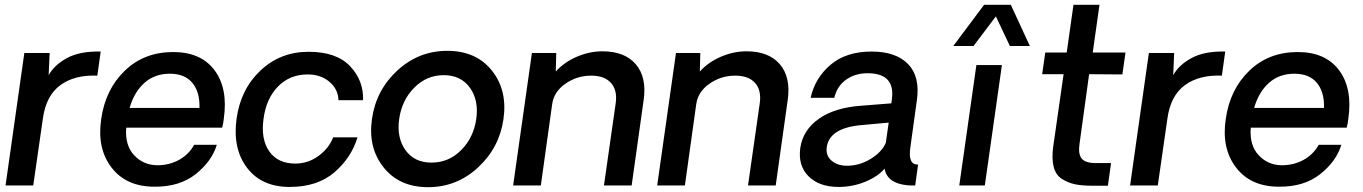

<svg xmlns="http://www.w3.org/2000/svg" viewBox="-20 -770 5659 797"><path d="M398 -556 384 -456Q290 -460 230.5 -416.5Q171 -373 158 -278L118 0H3L81 -550H186L182 -458Q206 -501 259 -529.5Q312 -558 398 -556Z M909 -277Q907 -257 902 -240H504Q498 -168 536 -126.5Q574 -85 632 -84Q683 -84 723.5 -106.5Q764 -129 786 -169H880Q859 -100 792 -47Q725 6 621 5Q504 5 443 -74.5Q382 -154 400 -275Q417 -398 497.5 -476Q578 -554 699 -554Q814 -554 870.5 -478.5Q927 -403 909 -277ZM685 -464Q622 -464 579.5 -426Q537 -388 518 -322H808Q810 -388 778.5 -426Q747 -464 685 -464Z M962 -277Q979 -400 1061.5 -477.5Q1144 -555 1261 -555Q1377 -555 1433.5 -495Q1490 -435 1487 -354H1385Q1384 -399 1348 -430Q1312 -461 1257 -461Q1183 -461 1134 -411Q1085 -361 1074 -277Q1062 -193 1097.5 -142Q1133 -91 1206 -91Q1259 -91 1302.5 -123Q1346 -155 1363 -200H1464Q1439 -116 1368.5 -55Q1298 6 1182 6Q1066 6 1005.5 -73.5Q945 -153 962 -277Z M1524 -276Q1541 -396 1629.5 -477.5Q1718 -559 1837 -559Q1956 -559 2021.5 -477.5Q2087 -396 2070 -276Q2053 -157 1964.5 -75Q1876 7 1757 7Q1638 7 1572.5 -75Q1507 -157 1524 -276ZM1771 -95Q1843 -95 1894.5 -147Q1946 -199 1957 -276Q1968 -354 1930.5 -406Q1893 -458 1822 -458Q1751 -458 1699.5 -406Q1648 -354 1637 -276Q1626 -199 1663 -147Q1700 -95 1771 -95Z M2481 -557Q2573 -557 2619 -503.5Q2665 -450 2652 -356L2602 0H2487L2536 -343Q2543 -396 2516 -426Q2489 -456 2434 -456Q2375 -456 2327 -422.5Q2279 -389 2272 -337L2225 0H2110L2188 -550H2289L2287 -473Q2322 -512 2374.5 -534.5Q2427 -557 2481 -557Z M3079 -557Q3171 -557 3217 -503.5Q3263 -450 3250 -356L3200 0H3085L3134 -343Q3141 -396 3114 -426Q3087 -456 3032 -456Q2973 -456 2925 -422.5Q2877 -389 2870 -337L2823 0H2708L2786 -550H2887L2885 -473Q2920 -512 2972.5 -534.5Q3025 -557 3079 -557Z M3461 6Q3381 6 3336.5 -38Q3292 -82 3302 -156Q3313 -230 3378.5 -276.5Q3444 -323 3553 -331L3680 -341L3682 -356Q3698 -466 3581 -466Q3530 -466 3492.5 -439.5Q3455 -413 3443 -364H3345Q3363 -446 3427.5 -501Q3492 -556 3598 -556Q3699 -556 3749.5 -504Q3800 -452 3786 -354L3759 -159Q3748 -85 3791 -87L3779 0Q3757 0 3745 -1Q3662 -10 3652 -70Q3624 -37 3571.5 -15.5Q3519 6 3461 6ZM3496 -82Q3547 -82 3593.5 -110Q3640 -138 3657 -177L3669 -261L3559 -251Q3424 -240 3412 -160Q3407 -124 3432 -103Q3457 -82 3496 -82Z M4065 -750H4176L4255 -579H4172L4114 -702L4021 -579H3937ZM4033 -500H4139L4068 0H3962Z M4515 1Q4472 1 4443 -5Q4414 -11 4388.5 -27Q4363 -43 4354 -77Q4345 -111 4352 -162L4395 -462H4306L4319 -552H4408L4436 -750H4544L4516 -552H4652L4639 -461L4501 -462L4461 -172Q4455 -131 4470 -112Q4485 -93 4529 -93H4592L4579 1Z M5066 -556 5052 -456Q4958 -460 4898.5 -416.5Q4839 -373 4826 -278L4786 0H4671L4749 -550H4854L4850 -458Q4874 -501 4927 -529.5Q4980 -558 5066 -556Z M5577 -277Q5575 -257 5570 -240H5172Q5166 -168 5204 -126.5Q5242 -85 5300 -84Q5351 -84 5391.5 -106.5Q5432 -129 5454 -169H5548Q5527 -100 5460 -47Q5393 6 5289 5Q5172 5 5111 -74.5Q5050 -154 5068 -275Q5085 -398 5165.5 -476Q5246 -554 5367 -554Q5482 -554 5538.5 -478.5Q5595 -403 5577 -277ZM5353 -464Q5290 -464 5247.5 -426Q5205 -388 5186 -322H5476Q5478 -388 5446.5 -426Q5415 -464 5353 -464Z"/></svg>

Font: Oakes Grotesk Medium
Style: Italic
Weight: 500
Italic angle: -8°
Designer: Samuel Oakes
Foundry: Samuel Oakes
Version: Version 1.000;PS 001.000;hotconv 1.0.88;makeotf.lib2.5.64775